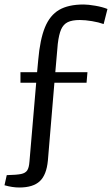

<svg xmlns="http://www.w3.org/2000/svg" viewBox="-27 -660 498 854"><path d="M230 -465 219 -339H362L358 -292H215L186 54Q180 118 150 146Q120 174 59 174Q28 174 -7 164L3 119Q47 118 66.5 114Q86 110 94 98Q102 86 104 59L134 -292H64V-339H138L143 -393Q151 -485 173 -538.5Q195 -592 236 -616Q277 -640 345 -640Q365 -640 397 -634.5Q429 -629 451 -620L434 -553Q412 -561 382 -566Q352 -571 328 -571Q294 -571 274.5 -561.5Q255 -552 245 -529.5Q235 -507 230 -465Z"/></svg>

Font: Changa Light
Style: Regular
Weight: 300
Designer: Eduardo Rodriguez Tunni
Foundry: Eduardo Rodriguez Tunni
Version: Version 2.002; ttfautohint (v1.5) -l 8 -r 50 -G 110 -x 14 -H